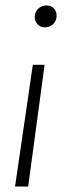

<svg xmlns="http://www.w3.org/2000/svg" viewBox="-20 -487 279 702"><path d="M107 -424Q107 -443 119.5 -455Q132 -467 150 -467Q167 -467 177 -456.5Q187 -446 187 -430Q187 -412 175 -399.5Q163 -387 144 -387Q128 -387 117.5 -398Q107 -409 107 -424ZM143 -250 83 195H35L100 -250Z"/></svg>

Font: Fira Sans ExtraLight
Style: Italic
Weight: 275
Italic angle: -8°
Designer: Carrois Corporate & Edenspiekermann AG
Foundry: Carrois Corporate GbR & Edenspiekermann AG
Version: Version 4.203